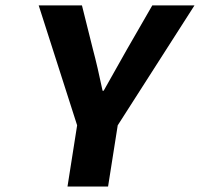

<svg xmlns="http://www.w3.org/2000/svg" viewBox="-20 -680 729 700"><path d="M226.1 0 261.2 -223.1 121.1 -660.2H278.8L318.8 -500Q335.4 -438 354 -349.1H357.9Q426.8 -472.2 442.9 -500L535.2 -660.2H689L409.2 -223.1L374 0Z"/></svg>

Font: Office Code Pro D Bold Italic
Style: Regular
Weight: 700
Italic angle: -9°
Designer: Nathan Rutzky & Paul D. Hunt
Foundry: Adobe Systems Incorporated
Version: Version 1.004;PS 001.004;hotconv 1.0.70;makeotf.lib2.5.58329